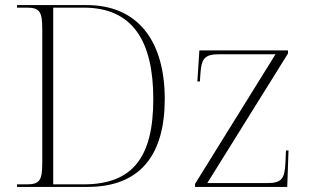

<svg xmlns="http://www.w3.org/2000/svg" viewBox="-20 -734 1220 754"><path d="M47 0H324C531 0 627 -126 627 -345C627 -572 522 -714 321 -714H47V-704H84C135 -704 146 -690 146 -620V-95C146 -24 135 -10 84 -10H47ZM308 -10H189V-704H309C500 -704 582 -574 582 -345C582 -116 501 -10 308 -10ZM746 0H1108L1113 -143H1103L1101 -96C1098 -32 1087 -15 1028 -15H794L1111 -524V-536H763L755 -414H765L767 -444C771 -504 783 -521 842 -521H1062L746 -12Z"/></svg>

Font: Noto Serif Display ExtraLight
Style: Regular
Weight: 200
Designer: Monotype Design Team
Foundry: Monotype Imaging Inc.
Version: Version 2.009